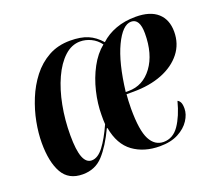

<svg xmlns="http://www.w3.org/2000/svg" viewBox="-99 -679 921 821"><g transform="rotate(-20 361.5 -268.0)"><path d="M148 10Q84 10 56 -39.5Q28 -89 28 -176Q28 -220 37.5 -270Q47 -320 67 -369Q87 -418 118 -458Q149 -498 192 -522Q235 -546 291 -546Q339 -546 371 -532.5Q403 -519 429 -489Q458 -516 498.5 -531Q539 -546 589 -546Q655 -546 689 -515.5Q723 -485 723 -430Q723 -375 691 -334Q659 -293 602.5 -270.5Q546 -248 471 -248H440Q439 -236 438 -219Q437 -202 437 -183Q437 -84 458.5 -43Q480 -2 520 -2Q563 -2 590.5 -42Q618 -82 635 -147Q642 -144 647 -135Q652 -126 652 -106Q652 -80 634.5 -53Q617 -26 583 -8Q549 10 499 10Q427 10 377.5 -26Q328 -62 314 -140H311Q278 -70 241.5 -30Q205 10 148 10ZM453 -258Q519 -258 561 -315Q603 -372 603 -466Q603 -533 564 -533Q525 -533 490 -459.5Q455 -386 440 -258ZM204 -33Q232 -33 258 -67Q284 -101 310 -159Q309 -170 309 -179Q309 -188 309 -201Q309 -252 322 -306.5Q335 -361 360 -407.5Q385 -454 420 -482Q403 -505 379 -516.5Q355 -528 330 -528Q291 -528 258.5 -498Q226 -468 202.5 -416.5Q179 -365 166.5 -300Q154 -235 154 -165Q154 -97 166.5 -65Q179 -33 204 -33Z"/></g></svg>

Font: Noto Serif Display ExtraCondensed
Style: Bold Italic
Weight: 700
Width: 2
Italic angle: -12°
Designer: Monotype Design Team
Foundry: Monotype Imaging Inc.
Version: Version 2.009